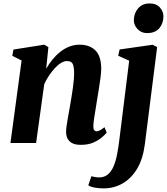

<svg xmlns="http://www.w3.org/2000/svg" viewBox="-20 -808 946 1085"><path d="M241 -419.5Q256.5 -447 276.5 -471.5Q296.5 -496 320.5 -515Q344.5 -534 372 -544.8Q399.5 -555.5 430.5 -555.5Q486 -555.5 519 -523.2Q552 -491 552 -418Q552 -399.5 548 -369.2Q544 -339 538.8 -306.2Q533.5 -273.5 529 -246.5Q525.5 -221 520.5 -193Q515.5 -165 511.8 -139.2Q508 -113.5 507.5 -95Q507.5 -77 513 -71.5Q518.5 -66 525.5 -66Q534 -66 544.2 -71.2Q554.5 -76.5 570.5 -89L583 -58.5Q576.5 -50 558 -33.5Q539.5 -17 509.5 -3.2Q479.5 10.5 437.5 10.5Q404.5 10.5 386.2 0Q368 -10.5 360.5 -27.2Q353 -44 353.5 -64Q353.5 -75 355.8 -92.5Q358 -110 361.8 -131.2Q365.5 -152.5 369.5 -174.8Q373.5 -197 377 -217.5Q380.5 -239 384.5 -262.8Q388.5 -286.5 391.8 -310.5Q395 -334.5 397 -356.8Q399 -379 399 -398Q398.5 -423 394.5 -437.2Q390.5 -451.5 381.8 -457.2Q373 -463 358.5 -463Q342.5 -463 324.8 -452.2Q307 -441.5 290 -423Q273 -404.5 257.2 -381.2Q241.5 -358 230 -332.5L184 0H39L102 -466L49.5 -492.5L56 -528L230 -555.5L253.5 -542ZM798.5 7.5Q788 89.5 755.2 144.8Q722.5 200 673.5 228.2Q624.5 256.5 566.5 256.5Q538.5 256.5 514.2 252Q490 247.5 479 239L496.5 188Q504.5 190.5 517.2 192.5Q530 194.5 539.5 194.5Q569 194.5 588.5 178.8Q608 163 620.8 134.2Q633.5 105.5 641.2 66.5Q649 27.5 654.5 -19L710 -465L648 -493L656 -528.5L842.5 -555L868 -542ZM810.5 -621Q778.5 -621 756.8 -644.2Q735 -667.5 736.5 -697Q738 -735.5 761.5 -762Q785 -788.5 826.5 -788.5Q863.5 -788.5 883.8 -765.5Q904 -742.5 903.5 -714.5Q903 -676 880.2 -648.5Q857.5 -621 810.5 -621Z"/></svg>

Font: Merriweather 48pt ExtraBold
Style: Italic
Weight: 800
Italic angle: -7.8°
Version: Version 2.101